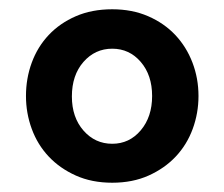

<svg xmlns="http://www.w3.org/2000/svg" viewBox="-20 -733 483 414"><path d="M222 -339Q178 -339 143.5 -354.5Q109 -370 85 -395.5Q61 -421 48.5 -455Q36 -489 36 -526Q36 -564 48.5 -598Q61 -632 85 -657.5Q109 -683 143.5 -698Q178 -713 222 -713Q265 -713 299.5 -698Q334 -683 358 -657.5Q382 -632 395 -598Q408 -564 408 -526Q408 -489 395.5 -455Q383 -421 359 -395.5Q335 -370 300.5 -354.5Q266 -339 222 -339ZM135 -525Q135 -480 160 -451.5Q185 -423 222 -423Q259 -423 283.5 -452Q308 -481 308 -526Q308 -571 283.5 -599.5Q259 -628 222 -628Q185 -628 160 -599.5Q135 -571 135 -525Z"/></svg>

Font: IngvarSans
Style: Bold
Weight: 700
Version: Version 3.000